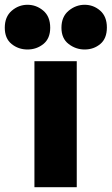

<svg xmlns="http://www.w3.org/2000/svg" viewBox="-97 -783 467 803"><path d="M47 0V-527H224V0ZM18 -576Q-20 -576 -48.5 -599Q-77 -622 -77 -667Q-77 -713 -48 -738Q-19 -763 18 -763Q55 -763 84 -738.5Q113 -714 113 -667Q113 -622 84.5 -599Q56 -576 18 -576ZM257 -576Q220 -576 190 -599Q160 -622 160 -667Q160 -713 190 -738Q220 -763 257 -763Q294 -763 322 -738.5Q350 -714 350 -668Q350 -622 322.5 -599Q295 -576 257 -576Z"/></svg>

Font: Onest Black
Style: Regular
Weight: 900
Designer: Dmitri Voloshin, Andrey Kudryavtsev
Foundry: Dmitri Voloshin, Andrey Kudryavtsev
Version: Version 1.000;gftools[0.9.33]